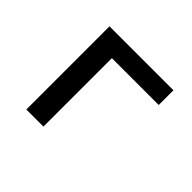

<svg xmlns="http://www.w3.org/2000/svg" viewBox="-124 -684 849 849"><g transform="rotate(45 300.0 -260.0)"><path d="M125 0V-520H525V-428H232V0Z"/></g></svg>

Font: Iosevka Aile Semibold
Style: Regular
Weight: 600
Designer: Belleve Invis
Foundry: Belleve Invis
Version: Version 31.1.0; ttfautohint (v1.8.4)